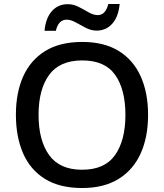

<svg xmlns="http://www.w3.org/2000/svg" viewBox="-20 -936 825 966"><path d="M725 -358Q725 -247 688 -164.5Q651 -82 577 -36Q503 10 393 10Q280 10 206 -36Q132 -82 96 -165Q60 -248 60 -359Q60 -469 96.5 -551Q133 -633 207 -679Q281 -725 394 -725Q504 -725 577.5 -679.5Q651 -634 688 -551.5Q725 -469 725 -358ZM174 -358Q174 -230 227 -156Q280 -82 393 -82Q507 -82 559 -156Q611 -230 611 -358Q611 -486 559.5 -559Q508 -632 394 -632Q280 -632 227 -559Q174 -486 174 -358ZM204 -781Q210 -845 241 -880Q272 -915 321 -915Q349 -915 375.5 -901.5Q402 -888 426 -874Q450 -860 472 -860Q511 -860 525 -916H582Q576 -852 545 -817Q514 -782 466 -782Q439 -782 412.5 -795.5Q386 -809 361.5 -823Q337 -837 315 -837Q274 -837 261 -781Z"/></svg>

Font: Noto Sans Sinhala Medium
Style: Regular
Weight: 500
Designer: Jelle Bosma - Monotype Design Team
Foundry: Monotype Imaging Inc.
Version: Version 2.006; ttfautohint (v1.8.4.7-5d5b)